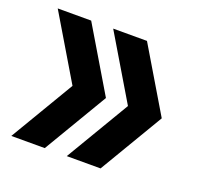

<svg xmlns="http://www.w3.org/2000/svg" viewBox="-96 -617 753 723"><g transform="rotate(20 280.5 -255.5)"><path d="M240.4 0 392.4 -256 240.4 -511H375.8L527.8 -256L375.8 0ZM18.2 0 170.2 -256 18.2 -511H152.2L304.2 -256L152.2 0Z"/></g></svg>

Font: Overpass
Style: Regular
Weight: 400
Designer: Delve Withrington, Dave Bailey, Thomas Jockin
Foundry: Delve Fonts LLC
Version: Version 4.000